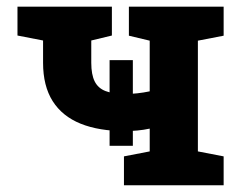

<svg xmlns="http://www.w3.org/2000/svg" viewBox="-20 -548 711 568"><path d="M346.7 0V-85.4L422.9 -100.1V-167.5Q404.8 -163.6 386.2 -161.9Q367.7 -160.2 350.6 -160.2Q272.9 -160.2 218.5 -182.1Q164.1 -204.1 135.7 -249Q107.4 -293.9 107.4 -362.3V-428.2L31.7 -442.9V-528.3H250H311V-442.9L250 -428.2V-362.3Q250 -327.6 260 -307.4Q270 -287.1 292.2 -278.6Q314.5 -270 350.6 -270Q368.7 -270 386.5 -272Q404.3 -273.9 422.9 -277.8V-427.7L361.3 -442.4V-528.3H641.6V-442.4L565.4 -427.7V-100.1L641.6 -85.4V0ZM304.2 -116.7V-370.1H373V-116.7Z"/></svg>

Font: Roboto Slab LO
Style: Bold
Weight: 700
Designer: Google
Version: Version 2.000